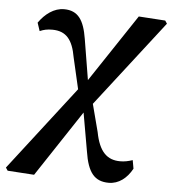

<svg xmlns="http://www.w3.org/2000/svg" viewBox="-86 -538 693 770"><g transform="rotate(5 260.5 -153.0)"><path d="M-28 173 79 180 255 -86 282 68C295 153 323 186 380 186C420 186 453 160 474 121L468 87C450 93 435 96 418 96C366 96 333 66 318 -13L289 -124L557 -470L549 -482L442 -489L261 -217L234 -381C222 -455 198 -492 141 -492C101 -492 65 -465 40 -429L51 -396C67 -403 81 -406 101 -406C158 -406 184 -372 196 -303L225 -177L-36 161Z"/></g></svg>

Font: Source Serif Pro Semibold
Style: Italic
Weight: 600
Italic angle: -12°
Designer: Frank Grießhammer
Foundry: Adobe Systems Incorporated
Version: Version 3.001;hotconv 1.0.111;makeotfexe 2.5.65597